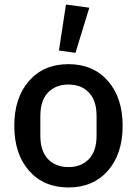

<svg xmlns="http://www.w3.org/2000/svg" viewBox="-20 -815 604 847"><path d="M456 -62Q391 12 282 12Q173 12 108 -62Q43 -136 43 -260Q43 -384 108 -458Q173 -532 282 -532Q391 -532 456 -458Q521 -384 521 -260Q521 -136 456 -62ZM406 -216V-304Q406 -371 372.5 -406.5Q339 -442 282 -442Q225 -442 191.5 -406.5Q158 -371 158 -304V-216Q158 -149 191.5 -113.5Q225 -78 282 -78Q339 -78 372.5 -113.5Q406 -149 406 -216ZM374 -781 313 -582 240 -592 271 -795Z"/></svg>

Font: IBM Plex Sans Medm
Style: Regular
Weight: 500
Designer: Mike Abbink, Paul van der Laan, Pieter van Rosmalen
Foundry: Bold Monday
Version: Version 3.005